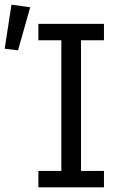

<svg xmlns="http://www.w3.org/2000/svg" viewBox="-45 -800 524 820"><path d="M84 -769 32 -585 -25 -592 4 -780ZM399 0H119V-70H217V-628H119V-698H399V-628H301V-70H399Z"/></svg>

Font: Aneliza
Style: Regular
Weight: 400
Designer: Mike Abbink, Paul van der Laan, Pieter van Rosmalen
Foundry: Bold Monday
Version: Version 3.0